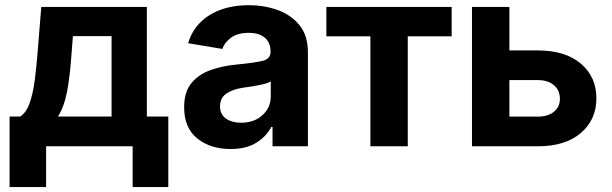

<svg xmlns="http://www.w3.org/2000/svg" viewBox="-20 -573 2396 752"><path d="M17.6 159.7V-116.7H59.6Q83.5 -132.8 96.4 -170.2Q109.4 -207.5 116 -258.3Q122.6 -309.1 127 -364.3L141.6 -545.9H555.2V-116.7H639.2V159.7H499.5V0H160.6V159.7ZM207 -116.7H417V-431.6H265.6L260.3 -364.3Q254.4 -276.4 242.9 -215.6Q231.4 -154.8 207 -116.7Z M882.8 10.7Q804.7 10.7 752.9 -30.5Q701.2 -71.8 701.2 -152.8Q701.2 -213.9 730.5 -248.5Q759.8 -283.2 806.6 -299.3Q853.5 -315.4 907.2 -320.3Q977.5 -327.1 1008.5 -334.7Q1039.6 -342.3 1039.6 -369.1V-371.6Q1039.6 -406.2 1017.3 -425.3Q995.1 -444.3 954.1 -444.3Q911.6 -444.3 885.7 -426Q859.9 -407.7 851.1 -381.3L716.8 -403.8Q737.8 -474.6 800.5 -513.7Q863.3 -552.7 954.6 -552.7Q1013.2 -552.7 1066.2 -534.2Q1119.1 -515.6 1152.6 -474.9Q1186 -434.1 1186 -367.7V0H1047.4V-75.7H1042.5Q1022.5 -37.6 982.9 -13.4Q943.4 10.7 882.8 10.7ZM924.3 -92.3Q975.6 -92.3 1008.1 -122.1Q1040.5 -151.9 1040.5 -195.3V-254.4Q1031.7 -248 1012 -243.4Q992.2 -238.8 970.2 -235.1Q948.2 -231.4 932.1 -229.5Q891.6 -223.6 866.7 -206.5Q841.8 -189.5 841.8 -156.7Q841.8 -125 865 -108.6Q888.2 -92.3 924.3 -92.3Z M1430.7 0V-430.7H1258.3V-545.9H1749V-430.7H1577.1V0Z M1975.1 -375.5H2086.4Q2194.3 -375.5 2255.1 -323.7Q2315.9 -272 2315.9 -187.5Q2315.9 -104.5 2255.1 -52.2Q2194.3 0 2086.4 0H1828.6V-545.9H1975.1ZM1975.1 -259.3V-116.2H2086.4Q2126 -116.2 2149.4 -135.3Q2172.9 -154.3 2172.9 -186Q2172.9 -219.7 2149.4 -239.5Q2126 -259.3 2086.4 -259.3Z"/></svg>

Font: Inter-Bold
Style: Bold
Weight: 700
Designer: Rasmus Andersson
Foundry: rsms
Version: Version 4.000;git-a52131595